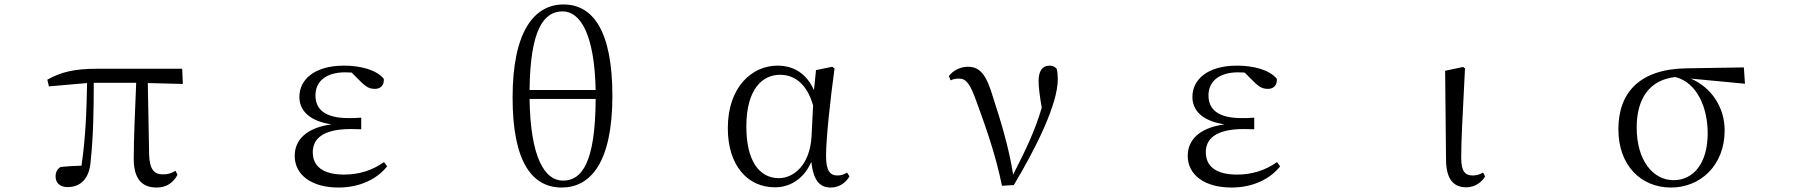

<svg xmlns="http://www.w3.org/2000/svg" viewBox="-20 -825 8040 860"><path d="M682 15C725 15 756 -6 775 -42L766 -60C750 -50 735 -44 710 -44C672 -44 650 -64 648 -132L642 -453L799 -449L796 -517H410C315 -517 251 -502 192 -468L199 -438L370 -453C368 -337 364 -211 345 -83C309 -82 279 -80 251 -77C236 -67 229 -54 229 -34C229 -6 249 13 282 13C341 13 380 -24 386 -102C398 -212 400 -337 400 -454H590C585 -328 579 -205 579 -114C579 -21 618 15 682 15Z M1496 15C1593 15 1670 -24 1714 -80L1700 -99C1648 -62 1588 -43 1521 -43C1427 -43 1381 -80 1381 -143C1381 -200 1421 -247 1552 -247C1562 -247 1572 -247 1598 -246V-298C1574 -296 1559 -296 1542 -296C1433 -296 1393 -337 1393 -398C1393 -460 1440 -501 1526 -501L1555 -500L1598 -457C1624 -432 1638 -427 1661 -427C1684 -427 1702 -444 1699 -472C1666 -513 1593 -531 1521 -531C1385 -531 1321 -466 1321 -391C1321 -331 1364 -283 1465 -268C1348 -252 1300 -195 1300 -127C1300 -39 1379 15 1496 15Z M2496 15C2623 15 2723 -94 2723 -395C2723 -687 2636 -805 2504 -805C2377 -805 2276 -691 2276 -388C2276 -97 2365 15 2496 15ZM2502 -16C2419 -16 2356 -120 2352 -382H2648C2647 -96 2586 -16 2502 -16ZM2352 -422C2355 -694 2416 -774 2500 -774C2581 -774 2643 -668 2648 -422Z M3451 14C3513 14 3578 -18 3614 -100C3624 -16 3651 15 3702 15C3739 15 3769 -7 3785 -35L3774 -52C3760 -44 3749 -39 3731 -39C3698 -39 3680 -60 3680 -127C3680 -204 3699 -380 3718 -518L3708 -526L3635 -511L3626 -421C3592 -497 3534 -531 3462 -531C3350 -531 3240 -437 3240 -251C3240 -82 3330 14 3451 14ZM3622 -353 3615 -213C3607 -82 3532 -27 3469 -27C3379 -27 3323 -107 3323 -258C3323 -425 3394 -490 3474 -490C3535 -490 3593 -454 3622 -353Z M4468 7 4521 4C4619 -160 4718 -357 4718 -470C4718 -488 4717 -501 4713 -517C4705 -526 4696 -531 4681 -531C4649 -531 4632 -507 4632 -462C4632 -434 4637 -397 4646 -342C4614 -234 4574 -153 4518 -43C4499 -165 4462 -285 4429 -386C4399 -489 4371 -526 4315 -526C4283 -526 4249 -510 4230 -484L4238 -465C4248 -470 4260 -473 4276 -473C4308 -473 4326 -449 4355 -367C4394 -259 4439 -136 4468 7Z M5496 15C5593 15 5670 -24 5714 -80L5700 -99C5648 -62 5588 -43 5521 -43C5427 -43 5381 -80 5381 -143C5381 -200 5421 -247 5552 -247C5562 -247 5572 -247 5598 -246V-298C5574 -296 5559 -296 5542 -296C5433 -296 5393 -337 5393 -398C5393 -460 5440 -501 5526 -501L5555 -500L5598 -457C5624 -432 5638 -427 5661 -427C5684 -427 5702 -444 5699 -472C5666 -513 5593 -531 5521 -531C5385 -531 5321 -466 5321 -391C5321 -331 5364 -283 5465 -268C5348 -252 5300 -195 5300 -127C5300 -39 5379 15 5496 15Z M6548 14C6588 14 6619 -11 6632 -35L6623 -52C6610 -45 6597 -39 6577 -39C6545 -39 6525 -54 6525 -118C6525 -196 6530 -283 6542 -519L6533 -525L6453 -508L6457 -112C6457 -20 6492 14 6548 14Z M7465 15C7595 15 7705 -83 7705 -241C7705 -347 7643 -435 7553 -473L7796 -450L7791 -523L7534 -519C7325 -516 7229 -411 7229 -246C7229 -84 7330 15 7465 15ZM7484 -480C7580 -456 7629 -345 7629 -228C7629 -93 7565 -18 7476 -18C7385 -18 7311 -105 7311 -254C7311 -382 7367 -467 7484 -480Z"/></svg>

Font: Harano Aji Mincho CN
Style: Regular
Weight: 400
Foundry: Masamichi Hosoda
Version: HaranoAjiMinchoCN-Regular version 20230610;ttx 4.39.4